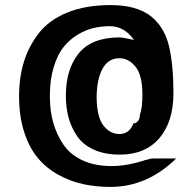

<svg xmlns="http://www.w3.org/2000/svg" viewBox="-20 -725 766 755"><path d="M55 -346Q55 -420 74 -482Q93 -544 133.5 -595.5Q174 -647 245.5 -676Q317 -705 415 -705Q520 -705 576 -659Q627 -617 644.5 -543.5Q662 -470 662 -359Q662 -246 606.5 -181.5Q551 -117 451 -117Q392 -117 349 -136.5Q306 -156 283 -190Q260 -224 249.5 -263Q239 -302 239 -349Q239 -452 289 -514.5Q339 -577 449 -578Q466 -577 507 -568Q469 -622 412 -622Q379 -622 348.5 -615Q318 -608 286 -589Q254 -570 230 -540Q206 -510 191 -460.5Q176 -411 176 -347Q176 -291 189 -244Q202 -197 229 -157Q256 -117 304.5 -94.5Q353 -72 419 -72Q481 -72 556 -97V-96Q570 -102 588 -102H673Q559 10 414 10Q357 10 306.5 -1Q256 -12 209 -38Q162 -64 128.5 -104Q95 -144 75 -206Q55 -268 55 -346ZM360 -341Q361 -264 387 -231Q413 -198 449 -198Q489 -198 505 -240Q515 -240 522.5 -249Q530 -258 530 -273Q540 -300 540 -353Q540 -429 513 -462.5Q486 -496 450 -496Q405 -496 382.5 -453.5Q360 -411 360 -341Z"/></svg>

Font: Coval
Style: ExtraBold
Weight: 800
Foundry: Context Ltd
Version: Version 001.000